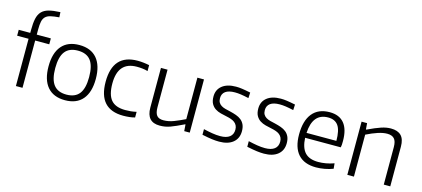

<svg xmlns="http://www.w3.org/2000/svg" viewBox="-63 -1342 4136 1883"><g transform="rotate(15 2005.0 -401.0)"><path d="M133 -480H17V-540H134V-567Q134 -639 144 -685Q154 -731 180 -758.5Q206 -786 251 -798Q296 -810 367 -813L370 -761Q317 -757 283.5 -749Q250 -741 231.5 -722.5Q213 -704 206.5 -672.5Q200 -641 200 -591V-540H343V-480H200V0H133Z M632 10Q515 10 453.5 -62Q392 -134 392 -270Q392 -406 453.5 -478Q515 -550 632 -550Q749 -550 810.5 -478Q872 -406 872 -270Q872 -134 810.5 -62Q749 10 632 10ZM632 -47Q720 -47 762 -101Q804 -155 804 -270Q804 -385 762 -439Q720 -493 632 -493Q544 -493 502 -439Q460 -385 460 -270Q460 -156 502 -101.5Q544 -47 632 -47Z M1224 9Q972 9 972 -269Q972 -549 1224 -549Q1251 -549 1282.5 -545.5Q1314 -542 1342 -536V-476Q1315 -484 1286.5 -487Q1258 -490 1231 -490Q1040 -490 1040 -270Q1040 -155 1085 -102.5Q1130 -50 1229 -50Q1259 -50 1284.5 -52.5Q1310 -55 1342 -62V-5Q1320 2 1287.5 5.5Q1255 9 1224 9Z M1594 10Q1461 10 1461 -137V-540H1528V-159Q1528 -101 1548.5 -75.5Q1569 -50 1616 -50Q1668 -50 1721 -70.5Q1774 -91 1831 -119V-540H1898V0H1842L1837 -67H1833Q1791 -47 1759.5 -32.5Q1728 -18 1701 -8.5Q1674 1 1649 5.5Q1624 10 1594 10Z M2198 11Q2164 11 2125.5 6Q2087 1 2024 -12V-69Q2071 -58 2113.5 -51Q2156 -44 2194 -44Q2257 -44 2290 -69.5Q2323 -95 2323 -143Q2323 -168 2314 -185.5Q2305 -203 2289.5 -215Q2274 -227 2252 -234.5Q2230 -242 2205 -247Q2175 -253 2144 -261Q2113 -269 2088 -285Q2063 -301 2047 -329Q2031 -357 2031 -403Q2031 -473 2081.5 -513Q2132 -553 2221 -553Q2236 -553 2250.5 -552Q2265 -551 2282 -548.5Q2299 -546 2319.5 -542.5Q2340 -539 2369 -533L2366 -476Q2317 -487 2285 -491.5Q2253 -496 2225 -496Q2162 -496 2129.5 -472.5Q2097 -449 2097 -404Q2097 -377 2107 -360Q2117 -343 2135 -332Q2153 -321 2176.5 -315Q2200 -309 2227 -303Q2261 -295 2290.5 -284.5Q2320 -274 2342 -256.5Q2364 -239 2376.5 -212Q2389 -185 2389 -145Q2389 -72 2338.5 -30.5Q2288 11 2198 11Z M2653 11Q2619 11 2580.5 6Q2542 1 2479 -12V-69Q2526 -58 2568.5 -51Q2611 -44 2649 -44Q2712 -44 2745 -69.5Q2778 -95 2778 -143Q2778 -168 2769 -185.5Q2760 -203 2744.5 -215Q2729 -227 2707 -234.5Q2685 -242 2660 -247Q2630 -253 2599 -261Q2568 -269 2543 -285Q2518 -301 2502 -329Q2486 -357 2486 -403Q2486 -473 2536.5 -513Q2587 -553 2676 -553Q2691 -553 2705.5 -552Q2720 -551 2737 -548.5Q2754 -546 2774.5 -542.5Q2795 -539 2824 -533L2821 -476Q2772 -487 2740 -491.5Q2708 -496 2680 -496Q2617 -496 2584.5 -472.5Q2552 -449 2552 -404Q2552 -377 2562 -360Q2572 -343 2590 -332Q2608 -321 2631.5 -315Q2655 -309 2682 -303Q2716 -295 2745.5 -284.5Q2775 -274 2797 -256.5Q2819 -239 2831.5 -212Q2844 -185 2844 -145Q2844 -72 2793.5 -30.5Q2743 11 2653 11Z M3181 9Q3061 9 2999.5 -59.5Q2938 -128 2938 -261Q2938 -401 2998.5 -475Q3059 -549 3174 -549Q3271 -549 3321 -488.5Q3371 -428 3371 -310Q3371 -287 3370 -271Q3369 -255 3366 -244H3004Q3009 -143 3053.5 -95.5Q3098 -48 3189 -48Q3226 -48 3266 -55Q3306 -62 3348 -77L3353 -23Q3315 -8 3269 0.5Q3223 9 3181 9ZM3172 -495Q3016 -495 3005 -294H3308Q3308 -401 3275 -448Q3242 -495 3172 -495Z M3498 -540H3554L3559 -477H3564Q3604 -496 3637 -510Q3670 -524 3697.5 -533Q3725 -542 3748.5 -546Q3772 -550 3795 -550Q3864 -550 3899 -514.5Q3934 -479 3934 -403V0H3868V-380Q3868 -440 3844.5 -465.5Q3821 -491 3773 -491Q3731 -491 3678 -473.5Q3625 -456 3565 -426V0H3498Z"/></g></svg>

Font: Encode Sans Normal
Style: Light
Weight: 300
Designer: Pablo Impallari, Andres Torresi
Foundry: Pablo Impallari, Andres Torresi
Version: Version 1.000; ttfautohint (v1.00) -l 8 -r 50 -G 200 -x 14 -